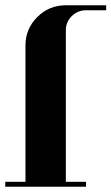

<svg xmlns="http://www.w3.org/2000/svg" viewBox="-20 -712 425 732"><path d="M0 0V-19H77.1V-538.1Q77.1 -602.1 122.1 -647Q167 -691.9 231 -691.9H384.8V-672.9H308.1Q275.9 -672.9 252.9 -649.9Q231 -627.9 231 -596.2V-19H308.1V0Z"/></svg>

Font: Hjet
Style: Regular
Weight: 400
Designer: T. Christopher White
Version: Version 1.2